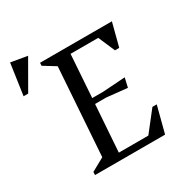

<svg xmlns="http://www.w3.org/2000/svg" viewBox="-245 -814 904 942"><g transform="rotate(-30 207.0 -343.5)"><path d="M25 0 26 -17.4 99.6 -58 133.6 -554 66 -595.6 67 -612H474L440 -481.1H415.9L375.3 -575.1H218.5L202.1 -334H264.5L391 -342.6L378.9 -289.9L263.5 -302H199.7L181.3 -36.9H348.4L436.3 -149H460.8L422 0ZM-85.1 -510.1 -59.5 -687 33.4 -671 -59.1 -510.1Z"/></g></svg>

Font: Ancizar Serif Light
Style: Italic
Weight: 300
Italic angle: -4°
Designer: Cesar Puertas, Viviana Monsalve, Julian Moncada, Julian Prieto, Jose Castro, Felipe Aragon, Mariel Hernandez, Sara Alarc
Version: Version 8.100